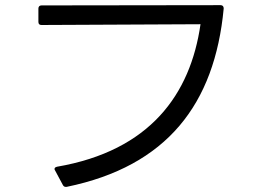

<svg xmlns="http://www.w3.org/2000/svg" viewBox="-20 -701 1040 745"><path d="M224 17C227 23 232 25 239 24C628 -56 813 -297 848 -668C848 -676 844 -681 836 -681L141 -680C133 -680 129 -675 129 -668V-616C129 -608 133 -604 141 -604L758 -607C719 -335 562 -116 201 -54C192 -52 189 -46 194 -39Z"/></svg>

Font: LINE Seed JP App_OTF Regular
Style: Regular
Weight: 400
Designer: LY Corporation & Fontrix & Fontworks
Version: Version 1.002